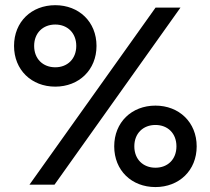

<svg xmlns="http://www.w3.org/2000/svg" viewBox="-20 -730 832 759"><path d="M198.5 -387.5C292 -387.5 361.5 -453.5 361.5 -548.5C361.5 -644 292 -709.5 198.5 -709.5C104.5 -709.5 35.5 -644 35.5 -548.5C35.5 -453.5 104.5 -387.5 198.5 -387.5ZM198.5 -464C150 -464 115 -497 115 -548.5C115 -600 150 -633 198.5 -633C246.5 -633 281.5 -600 281.5 -548.5C281.5 -497 246.5 -464 198.5 -464ZM96.5 0H195.5L693.5 -700H595ZM594.5 9.5C688 9.5 757.5 -56 757.5 -151.5C757.5 -246.5 688 -312.5 594.5 -312.5C500.5 -312.5 431.5 -246.5 431.5 -151.5C431.5 -56 500.5 9.5 594.5 9.5ZM594.5 -67C546 -67 511 -100 511 -151.5C511 -203 546 -236 594.5 -236C643 -236 677.5 -203 677.5 -151.5C677.5 -100 643 -67 594.5 -67Z"/></svg>

Font: MCL Standard
Style: Regular
Weight: 400
Designer: Květoslav Bartoš
Foundry: Florian Karsten
Version: Version 1.001;Glyphs 3.2.3 (3260)